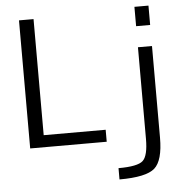

<svg xmlns="http://www.w3.org/2000/svg" viewBox="-62 -811 1063 1091"><g transform="rotate(-5 469.5 -265.0)"><path d="M745.1 -639.6V-750H825.2V-639.6ZM745.1 -519.5H825.2V2.9Q825.2 133.8 776.4 176.8Q727.5 219.7 575.2 219.7V155.3Q684.6 155.3 714.8 127.4Q745.1 99.6 745.1 2.9ZM168 -730.5V-68.4H521.5V0H85V-730.5Z"/></g></svg>

Font: Mgen+ 1c regular
Style: Regular
Weight: 400
Designer: [Source Han Sans]
Ryoko NISHIZUKA  (kana & ideographs); Paul D. Hunt (Latin, Greek & Cyrillic); Wenlong ZHANG  (bopomofo
Version: Version 1.059.20150602